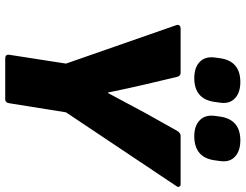

<svg xmlns="http://www.w3.org/2000/svg" viewBox="-120 -798 918 717"><g transform="rotate(90 338.5 -439.0)"><path d="M198 0Q182 0 184 -15L217 -227L73 -640Q71 -647 75 -651Q79 -655 86 -655H251Q264 -655 267 -640L294 -526Q302 -491 310 -455Q318 -419 325 -384H327Q346 -419 364.5 -454Q383 -489 402 -524L467 -640Q475 -655 487 -655H668Q674 -655 676.5 -650Q679 -645 675 -640L399 -227L365 -15Q363 0 350 0ZM488 -706Q450 -706 429 -726Q408 -746 412 -781L415 -803Q426 -878 504 -878Q543 -878 564.5 -858Q586 -838 581 -803L578 -781Q567 -706 488 -706ZM271 -706Q232 -706 211 -726Q190 -746 194 -781L197 -803Q208 -878 286 -878Q325 -878 346.5 -858Q368 -838 363 -803L360 -781Q349 -706 271 -706Z"/></g></svg>

Font: Sofia Sans ExtraBlack
Style: Italic
Weight: 1000
Italic angle: -9°
Designer: Botio Nikoltchev, Ani Petrova
Foundry: lettersoup
Version: Version 4.100; ttfautohint (v1.8.4.7-5d5b)